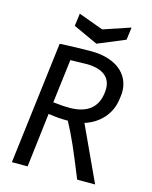

<svg xmlns="http://www.w3.org/2000/svg" viewBox="-124 -922 794 1003"><g transform="rotate(15 273.0 -420.5)"><path d="M289 -667C239 -667 176 -665 120 -662L39 0H124L159 -293C200 -287 229 -285 251 -285H265C304 -213 331 -151 392 0H489L352 -296C431 -321 485 -382 496 -457L499 -477C515 -584 439 -667 289 -667ZM282 -596C382 -596 426 -550 413 -471L412 -465C400 -394 351 -352 255 -352C233 -352 211 -353 167 -358L196 -594C223 -595 262 -596 282 -596ZM181 -841 172 -773 305 -712 452 -773 461 -841 315 -792Z"/></g></svg>

Font: Ropa Sans
Style: Italic
Weight: 400
Designer: Botio Nikoltchev
Foundry: Botjo Nikoltchev
Version: Version 1.002